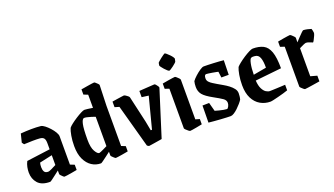

<svg xmlns="http://www.w3.org/2000/svg" viewBox="-62 -1145 2823 1622"><g transform="rotate(-20 1349.0 -334.0)"><path d="M174 10Q99 10 64.5 -29Q30 -68 30 -126Q30 -149 35 -174Q40 -199 52 -222L263 -250V-305Q263 -336 252.5 -349.5Q242 -363 216 -365Q194 -367 152 -366.5Q110 -366 75 -364L61 -383L80 -459Q130 -463 175.5 -463.5Q221 -464 260 -460Q275 -458 295 -442.5Q315 -427 334.5 -405.5Q354 -384 367 -362Q380 -340 380 -325V-70L418 -55V-8Q396 -4 371 0.5Q346 5 327 7.5Q308 10 302 10Q299 10 290.5 2.5Q282 -5 274.5 -13.5Q267 -22 267 -26V-58Q247 -43 227 -27Q207 -11 192 -0.5Q177 10 174 10ZM144 -132Q144 -108 153 -92Q162 -76 188 -76Q196 -76 217.5 -86Q239 -96 263 -109V-197L149 -172Q144 -154 144 -132Z M653 -463Q661 -463 681 -460.5Q701 -458 727 -454V-572L689 -587V-634Q689 -634 705.5 -636.5Q722 -639 744.5 -643Q767 -647 786 -649.5Q805 -652 809 -652Q812 -652 821 -644.5Q830 -637 838 -628.5Q846 -620 846 -616L840 -431V-70L877 -55V-8Q877 -8 861.5 -5Q846 -2 825 1.5Q804 5 786 7.5Q768 10 763 10Q761 10 752 2.5Q743 -5 735 -13.5Q727 -22 727 -26V-59Q712 -47 690.5 -31Q669 -15 652 -2.5Q635 10 631 10Q586 10 549 -14Q512 -38 489.5 -85.5Q467 -133 467 -204Q467 -254 474.5 -296Q482 -338 492 -360Q501 -372 523 -389Q545 -406 571.5 -423Q598 -440 620.5 -451.5Q643 -463 653 -463ZM624 -399Q609 -395 600 -355Q591 -315 591 -217Q591 -146 611 -111.5Q631 -77 647 -77Q650 -77 662 -82Q674 -87 688.5 -94Q703 -101 713 -106Q723 -111 723 -111V-375Q710 -380 689.5 -386.5Q669 -393 650.5 -397Q632 -401 624 -399Z M1062 11Q1060 11 1053 6Q1046 1 1046 1L940 -385L900 -397V-447Q900 -447 915 -449.5Q930 -452 950.5 -455Q971 -458 988.5 -460.5Q1006 -463 1009 -463Q1012 -463 1022 -457Q1032 -451 1041 -443Q1050 -435 1051 -430L1105 -193L1121 -109H1132L1205 -390L1144 -398V-454Q1144 -454 1164 -455.5Q1184 -457 1210.5 -458.5Q1237 -460 1258 -461.5Q1279 -463 1282 -463Q1286 -463 1293.5 -455Q1301 -447 1307 -437.5Q1313 -428 1313 -423L1182 -8Q1182 -8 1165 -5Q1148 -2 1125 1.5Q1102 5 1083.5 8Q1065 11 1062 11Z M1379 -622Q1380 -624 1390 -633Q1400 -642 1413.5 -652.5Q1427 -663 1438.5 -671Q1450 -679 1452 -679Q1457 -679 1468 -669.5Q1479 -660 1491.5 -647.5Q1504 -635 1512 -623Q1520 -611 1519 -607L1514 -584Q1513 -580 1503 -571Q1493 -562 1480 -552Q1467 -542 1455.5 -535Q1444 -528 1441 -528Q1436 -528 1425 -537.5Q1414 -547 1402.5 -560Q1391 -573 1383 -584Q1375 -595 1375 -599ZM1433 10Q1429 10 1418.5 2Q1408 -6 1398.5 -15.5Q1389 -25 1389 -29V-385L1351 -398V-445Q1351 -445 1367 -448Q1383 -451 1404 -454.5Q1425 -458 1443 -460.5Q1461 -463 1466 -463Q1469 -463 1479 -455Q1489 -447 1497.5 -437.5Q1506 -428 1506 -423V-67L1543 -56V-9Q1543 -9 1528 -6Q1513 -3 1492.5 1Q1472 5 1454.5 7.5Q1437 10 1433 10Z M1797 10Q1787 10 1762.5 9Q1738 8 1707.5 6Q1677 4 1648.5 1.5Q1620 -1 1601 -3L1603 -156L1663 -157L1684 -79Q1700 -74 1720 -69Q1740 -64 1758.5 -60.5Q1777 -57 1787 -57Q1795 -57 1803.5 -73Q1812 -89 1812 -104Q1812 -129 1788 -145.5Q1764 -162 1713 -190Q1649 -225 1626 -253Q1603 -281 1603 -322Q1603 -335 1604.5 -349Q1606 -363 1609 -373Q1621 -390 1644 -411Q1667 -432 1690 -447.5Q1713 -463 1725 -463Q1738 -463 1761 -462.5Q1784 -462 1811.5 -460.5Q1839 -459 1863.5 -457.5Q1888 -456 1903 -454L1900 -324H1834L1827 -378Q1823 -379 1808.5 -382Q1794 -385 1776 -388Q1758 -391 1743 -393Q1728 -395 1723 -395Q1705 -395 1705 -361Q1705 -343 1717.5 -329.5Q1730 -316 1747.5 -305.5Q1765 -295 1781 -285Q1801 -273 1826 -259Q1851 -245 1873.5 -228Q1896 -211 1911 -191.5Q1926 -172 1926 -149Q1926 -138 1924.5 -123Q1923 -108 1919 -94Q1911 -81 1896 -63.5Q1881 -46 1863 -29Q1845 -12 1827.5 -1Q1810 10 1797 10Z M2319 -32Q2303 -26 2278.5 -19Q2254 -12 2228.5 -5.5Q2203 1 2183 5.5Q2163 10 2155 10Q2106 10 2065 -13.5Q2024 -37 2000 -84.5Q1976 -132 1976 -202Q1976 -251 1983.5 -293.5Q1991 -336 2001 -358Q2010 -369 2032.5 -387Q2055 -405 2082 -422.5Q2109 -440 2132 -451.5Q2155 -463 2166 -463Q2222 -463 2259.5 -444Q2297 -425 2315.5 -373.5Q2334 -322 2334 -225L2098 -200Q2101 -153 2115 -125.5Q2129 -98 2147 -87Q2165 -76 2180 -76Q2183 -76 2199 -76.5Q2215 -77 2237.5 -78Q2260 -79 2282 -80Q2304 -81 2319 -82ZM2127 -394Q2116 -388 2108 -350.5Q2100 -313 2099 -252L2216 -273Q2217 -329 2205 -362Q2193 -395 2161 -397Q2154 -398 2144.5 -398Q2135 -398 2127 -394Z M2466 10Q2462 10 2452.5 2.5Q2443 -5 2434.5 -14Q2426 -23 2426 -26V-385L2388 -398V-445Q2388 -445 2403.5 -448Q2419 -451 2440 -454.5Q2461 -458 2478.5 -460.5Q2496 -463 2500 -463Q2503 -463 2513 -455Q2523 -447 2531.5 -437Q2540 -427 2540 -424L2539 -383Q2556 -401 2573.5 -420Q2591 -439 2604 -451Q2617 -463 2620 -463Q2635 -463 2657 -458Q2679 -453 2690 -449Q2692 -444 2695 -431.5Q2698 -419 2698 -411Q2698 -404 2690.5 -386.5Q2683 -369 2674.5 -353.5Q2666 -338 2663 -337Q2655 -340 2636.5 -347.5Q2618 -355 2605 -355Q2599 -355 2579 -346.5Q2559 -338 2543 -329V-77L2601 -61V-10Q2601 -10 2582.5 -7Q2564 -4 2538.5 0Q2513 4 2492 7Q2471 10 2466 10Z"/></g></svg>

Font: Grenze Gotisch SemiBold
Style: Regular
Weight: 600
Designer: Renata Polastri
Foundry: Omnibus-Type
Version: Version 1.001